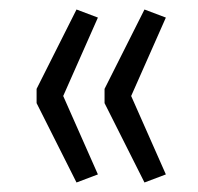

<svg xmlns="http://www.w3.org/2000/svg" viewBox="-20 -475 416 404"><path d="M141 -91 57 -258V-288L141 -455L186 -438L113 -273L186 -108ZM284 -91 200 -258V-288L284 -455L329 -438L256 -273L329 -108Z"/></svg>

Font: Nunito Sans 7pt Condensed Light
Style: Regular
Weight: 300
Width: 3
Designer: Vernon Adams
Foundry: Vernon Adams
Version: Version 3.101;gftools[0.9.27]